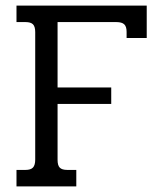

<svg xmlns="http://www.w3.org/2000/svg" viewBox="-20 -667 584 687"><path d="M39 -59H71Q90 -59 98 -67.5Q106 -76 106 -96V-552Q106 -572 98 -580Q90 -588 71 -588H39V-647H505V-531H433V-553Q433 -572 424.5 -580Q416 -588 396 -588H186V-354H378V-295H186V-95Q186 -75 194 -67Q202 -59 221 -59H253V0H39Z"/></svg>

Font: Pridi Light
Style: Regular
Weight: 300
Designer: Katatrad Team
Foundry: CadsonDemak
Version: Version 1.003